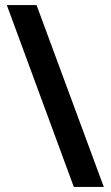

<svg xmlns="http://www.w3.org/2000/svg" viewBox="-20 -738 439 762"><path d="M125 -718H7L273 4H392Z"/></svg>

Font: Noto Sans Myanmar UI SemiBold
Style: Regular
Weight: 600
Designer: Monotype Design Team
Foundry: Monotype Imaging Inc.
Version: Version 2.103